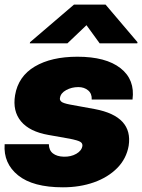

<svg xmlns="http://www.w3.org/2000/svg" viewBox="-20 -797 613 827"><path d="M550.8 -368.2H375Q376.5 -393.6 359.6 -407.7Q342.8 -421.9 317.4 -421.9Q288.6 -421.9 264.9 -408.9Q241.2 -396 238.3 -375Q236.3 -366.7 243.7 -359.6Q251 -352.5 281.2 -346.7L388.7 -327.1Q553.7 -295.9 534.2 -168.9Q524.4 -113.3 484.9 -73.2Q445.3 -33.2 384.8 -11.7Q324.2 9.8 251 9.8Q122.1 9.8 58.1 -41.7Q-5.9 -93.3 0 -175.8H190.4Q190.9 -149.4 208 -136.2Q225.1 -123 253.9 -122.1Q285.2 -121.1 308.6 -134.5Q332 -147.9 335 -168.9Q335.9 -180.7 324.7 -186.8Q313.5 -192.9 282.2 -199.2L188.5 -215.8Q107.4 -230 70.6 -274.2Q33.7 -318.4 44.9 -386.7Q58.6 -468.3 129.9 -510.5Q201.2 -552.7 313.5 -552.7Q436 -552.7 499 -503.4Q562 -454.1 550.8 -368.2ZM409.2 -610.4 352.5 -688.5 270.5 -610.4H108.4L109.4 -615.2L298.8 -777.3H434.6L572.3 -615.2L571.3 -610.4Z"/></svg>

Font: Inter Tight Black
Style: Italic
Weight: 900
Italic angle: -9.39999°
Designer: Rasmus Andersson
Foundry: rsms
Version: Version 3.004; ttfautohint (v1.8.4.7-5d5b)